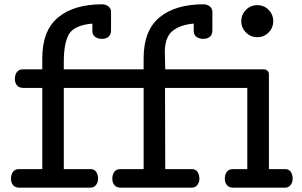

<svg xmlns="http://www.w3.org/2000/svg" viewBox="-20 -869 1399 889"><path d="M1171.4 -696.8Q1140.6 -696.8 1118.9 -718.5Q1097.2 -740.2 1097.2 -771Q1097.2 -801.8 1118.9 -823.5Q1140.6 -845.2 1171.4 -845.2Q1202.1 -845.2 1223.6 -823.5Q1245.1 -801.8 1245.1 -771Q1245.1 -740.2 1223.6 -718.5Q1202.1 -696.8 1171.4 -696.8ZM1021 -42Q1021 -60.1 1030 -73Q1039.1 -85.9 1058.1 -85.9H1125V-461.9H744.1L745.1 -85.9H868.2Q886.7 -85.9 895 -72.5Q903.3 -59.1 903.3 -41Q903.3 -24.9 893.8 -12.5Q884.3 0 867.2 0H540Q519.5 0 509.8 -11.7Q500 -23.4 500 -42Q500 -60.1 509 -73Q518.1 -85.9 537.1 -85.9H645V-461.9H275.4V-85.9H398.9Q417.5 -85.9 425.8 -72.5Q434.1 -59.1 434.1 -41Q434.1 -24.9 424.6 -12.5Q415 0 397.9 0H70.8Q50.3 0 40.5 -11.7Q30.8 -23.4 30.8 -42Q30.8 -60.1 39.8 -73Q48.8 -85.9 67.9 -85.9H175.8V-461.9H88.9Q68.4 -461.9 58.6 -473.6Q48.8 -485.4 48.8 -503.9Q48.8 -522 57.9 -534.9Q66.9 -547.9 85.9 -547.9H175.8V-599.1Q175.8 -727.5 249 -788.3Q322.3 -849.1 453.1 -849.1Q469.2 -849.1 481.7 -839.6Q494.1 -830.1 494.1 -813V-729Q494.1 -708.5 482.4 -698.7Q470.7 -689 452.1 -689Q434.1 -689 420.9 -698Q407.7 -707 407.7 -726.1V-759.8Q325.2 -752.4 300.3 -712.2Q275.4 -671.9 275.4 -581.5V-547.9H645V-599.1Q645 -727.5 718.3 -788.3Q791.5 -849.1 922.4 -849.1Q938.5 -849.1 950.9 -839.6Q963.4 -830.1 963.4 -813V-729Q963.4 -708.5 951.7 -698.7Q939.9 -689 921.4 -689Q903.3 -689 890.1 -698Q877 -707 877 -726.1V-759.8Q814.5 -754.4 778.8 -725.6Q743.2 -696.8 743.2 -627L745.1 -547.9H1200.2Q1211.4 -547.9 1218.3 -541.7Q1225.1 -535.6 1225.1 -524.9V-85.9H1300.3Q1318.8 -85.9 1326.9 -72.5Q1335 -59.1 1335 -41Q1335 -24.9 1325.7 -12.5Q1316.4 0 1299.3 0H1061Q1040.5 0 1030.8 -11.7Q1021 -23.4 1021 -42Z"/></svg>

Font: Cutive
Style: Regular
Weight: 400
Designer: Vernon Adams
Version: Version 1.002